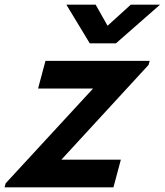

<svg xmlns="http://www.w3.org/2000/svg" viewBox="-104 -800 704 820"><path d="M179.5 -780 279.3 -615H391.3L579.5 -780H454.5L355.4 -690L304.5 -780ZM-84.5 0H380.5L412.1 -118H158.1L530.6 -523L535.2 -540H90.2L58.6 -422H293.6L-79.9 -17Z"/></svg>

Font: Manrope
Style: ExtraBoldItalic
Weight: 800
Italic angle: -15°
Designer: Mikhail Sharanda
Foundry: Mikhail Sharanda
Version: Version 4.502;hotconv 1.0.109;makeotfexe 2.5.65596